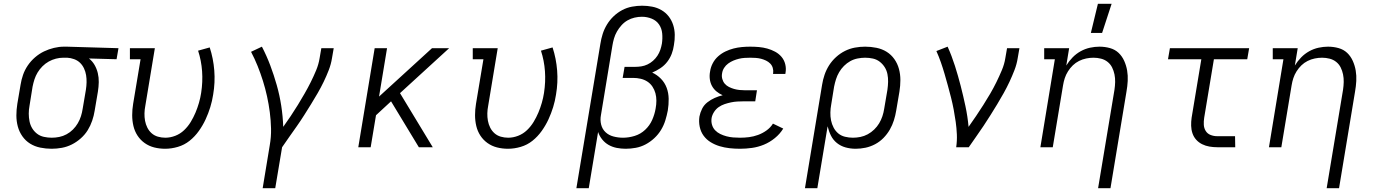

<svg xmlns="http://www.w3.org/2000/svg" viewBox="-20 -773 7240 1008"><path d="M251 8Q221 8 191.5 2Q162 -4 138 -19Q114 -34 97.5 -57.5Q81 -81 73.5 -109Q66 -137 66 -167Q66 -197 71 -228L88 -328Q92 -354 101 -380Q110 -406 126 -429.5Q142 -453 164 -472Q186 -491 211 -503Q236 -515 263 -521.5Q290 -528 316 -528H331L602 -520L592 -462L447 -466Q465 -452 476.5 -432Q488 -412 493.5 -389Q499 -366 498.5 -341.5Q498 -317 494 -292L477 -192Q473 -166 464 -139.5Q455 -113 440.5 -89.5Q426 -66 404 -46.5Q382 -27 357 -14.5Q332 -2 305 3Q278 8 251 8ZM252 -50Q271 -50 291 -54Q311 -58 329.5 -68Q348 -78 363 -93Q378 -108 388.5 -126Q399 -144 405 -163Q411 -182 414 -202L431 -302Q434 -321 434.5 -340.5Q435 -360 432 -378.5Q429 -397 421 -414Q413 -431 400 -443.5Q387 -456 369 -462.5Q351 -469 333 -470H312Q293 -470 273.5 -465Q254 -460 236 -450Q218 -440 203 -425Q188 -410 177.5 -392.5Q167 -375 161 -356.5Q155 -338 151 -318L135 -218Q131 -197 131 -176.5Q131 -156 135 -136Q139 -116 149 -99.5Q159 -83 174.5 -71Q190 -59 210.5 -54.5Q231 -50 252 -50Z M847 8Q817 8 789.5 1Q762 -6 739.5 -22Q717 -38 702 -61Q687 -84 680.5 -111.5Q674 -139 674 -168.5Q674 -198 679 -228L718 -462H662V-520H793L743 -218Q739 -198 738.5 -178Q738 -158 741.5 -139Q745 -120 753.5 -103Q762 -86 776 -73.5Q790 -61 809 -55.5Q828 -50 848 -50Q874 -50 900 -60Q926 -70 946.5 -89.5Q967 -109 981.5 -133Q996 -157 1006.5 -182Q1017 -207 1024.5 -233Q1032 -259 1036 -285Q1045 -343 1041 -399Q1037 -455 1020 -507L1081 -524Q1100 -466 1105 -403Q1110 -340 1099 -276Q1094 -243 1084 -210.5Q1074 -178 1059.5 -146.5Q1045 -115 1024 -85.5Q1003 -56 975.5 -34Q948 -12 914 -2Q880 8 847 8Z M1359 215 1396 -9Q1404 -54 1403 -97.5Q1402 -141 1396.5 -183.5Q1391 -226 1382 -267Q1373 -308 1360.5 -348Q1348 -388 1332.5 -426.5Q1317 -465 1298 -501L1355 -528Q1380 -480 1399 -429.5Q1418 -379 1433 -326Q1448 -273 1456.5 -218Q1465 -163 1467 -107Q1487 -135 1506.5 -164Q1526 -193 1544 -222.5Q1562 -252 1579 -281.5Q1596 -311 1611.5 -342Q1627 -373 1640 -404.5Q1653 -436 1658 -468L1667 -520H1732L1723 -468Q1718 -436 1706 -405Q1694 -374 1679.5 -344Q1665 -314 1648 -284.5Q1631 -255 1613 -226Q1595 -197 1577 -168.5Q1559 -140 1539 -111.5Q1519 -83 1499.5 -55.5Q1480 -28 1461 0L1425 215Z M1861 0 1947 -520H2012L1970 -266L2248 -520H2338L2080 -284L2252 0H2179L2033 -241L1954 -168L1926 0Z M2647 8Q2617 8 2589.5 1Q2562 -6 2539.5 -22Q2517 -38 2502 -61Q2487 -84 2480.5 -111.5Q2474 -139 2474 -168.5Q2474 -198 2479 -228L2518 -462H2462V-520H2593L2543 -218Q2539 -198 2538.5 -178Q2538 -158 2541.5 -139Q2545 -120 2553.5 -103Q2562 -86 2576 -73.5Q2590 -61 2609 -55.5Q2628 -50 2648 -50Q2674 -50 2700 -60Q2726 -70 2746.5 -89.5Q2767 -109 2781.5 -133Q2796 -157 2806.5 -182Q2817 -207 2824.5 -233Q2832 -259 2836 -285Q2845 -343 2841 -399Q2837 -455 2820 -507L2881 -524Q2900 -466 2905 -403Q2910 -340 2899 -276Q2894 -243 2884 -210.5Q2874 -178 2859.5 -146.5Q2845 -115 2824 -85.5Q2803 -56 2775.5 -34Q2748 -12 2714 -2Q2680 8 2647 8Z M3006 215 3132 -543Q3136 -569 3144 -594.5Q3152 -620 3166.5 -644Q3181 -668 3201.5 -687.5Q3222 -707 3246.5 -720Q3271 -733 3298 -738Q3325 -743 3351 -743Q3378 -743 3404 -738Q3430 -733 3452.5 -720Q3475 -707 3490.5 -687Q3506 -667 3514 -642.5Q3522 -618 3522.5 -590.5Q3523 -563 3518 -536Q3515 -513 3506.5 -490.5Q3498 -468 3483 -448.5Q3468 -429 3447 -415Q3426 -401 3404 -392Q3430 -380 3450 -359.5Q3470 -339 3480 -312Q3490 -285 3490.5 -254.5Q3491 -224 3486 -193Q3481 -167 3473 -141Q3465 -115 3450.5 -91Q3436 -67 3415 -47.5Q3394 -28 3369.5 -15Q3345 -2 3318 3Q3291 8 3265 8Q3241 8 3218 3.5Q3195 -1 3175.5 -12Q3156 -23 3141.5 -41Q3127 -59 3120 -80L3071 215ZM3251 -50Q3281 -50 3312 -59.5Q3343 -69 3367 -91.5Q3391 -114 3404 -143.5Q3417 -173 3422 -203Q3426 -224 3426 -244.5Q3426 -265 3421 -283.5Q3416 -302 3405.5 -318Q3395 -334 3379 -344.5Q3363 -355 3343.5 -359.5Q3324 -364 3304 -364H3249L3259 -422H3314Q3330 -422 3346.5 -424.5Q3363 -427 3379 -434.5Q3395 -442 3408.5 -454Q3422 -466 3431.5 -480.5Q3441 -495 3446.5 -511Q3452 -527 3455 -544Q3459 -571 3456.5 -597.5Q3454 -624 3440 -644.5Q3426 -665 3401.5 -675Q3377 -685 3350 -685Q3331 -685 3311.5 -680.5Q3292 -676 3274.5 -666Q3257 -656 3243 -640.5Q3229 -625 3219 -607.5Q3209 -590 3203.5 -571Q3198 -552 3195 -533L3135 -169Q3130 -143 3136 -119Q3142 -95 3159 -79Q3176 -63 3200.5 -56.5Q3225 -50 3251 -50Z M3865 8Q3837 8 3810 5Q3783 2 3758 -5.5Q3733 -13 3711 -26.5Q3689 -40 3674 -60.5Q3659 -81 3653.5 -107.5Q3648 -134 3652 -161Q3656 -182 3666 -202Q3676 -222 3694 -236Q3712 -250 3732.5 -259Q3753 -268 3774 -273Q3756 -281 3741.5 -293Q3727 -305 3718 -321.5Q3709 -338 3706.5 -358Q3704 -378 3708 -398Q3711 -420 3722 -441Q3733 -462 3750.5 -477.5Q3768 -493 3789 -503Q3810 -513 3831.5 -518.5Q3853 -524 3875 -526Q3897 -528 3918 -528Q3942 -528 3964.5 -526Q3987 -524 4008.5 -518Q4030 -512 4049.5 -501.5Q4069 -491 4083 -474.5Q4097 -458 4102.5 -436Q4108 -414 4104 -391L4103 -385H4038L4039 -388Q4041 -403 4037 -416.5Q4033 -430 4023.5 -439.5Q4014 -449 4001.5 -455Q3989 -461 3975.5 -464.5Q3962 -468 3947.5 -469Q3933 -470 3919 -470Q3904 -470 3889 -469Q3874 -468 3859.5 -464.5Q3845 -461 3830.5 -455Q3816 -449 3803 -439.5Q3790 -430 3781.5 -416.5Q3773 -403 3771 -388Q3768 -373 3772 -358.5Q3776 -344 3785 -333.5Q3794 -323 3807 -316.5Q3820 -310 3834 -306Q3848 -302 3863 -300.5Q3878 -299 3893 -299H3954L3945 -241H3884Q3868 -241 3851 -240Q3834 -239 3817.5 -235.5Q3801 -232 3784.5 -226.5Q3768 -221 3753.5 -211Q3739 -201 3729 -185.5Q3719 -170 3716 -154Q3713 -135 3718 -118Q3723 -101 3734.5 -89Q3746 -77 3761.5 -69.5Q3777 -62 3794 -57.5Q3811 -53 3829 -51.5Q3847 -50 3865 -50Q3889 -50 3912.5 -53Q3936 -56 3959.5 -64.5Q3983 -73 4004 -88Q4025 -103 4038 -124L4092 -98Q4075 -70 4048 -48Q4021 -26 3990.5 -13.5Q3960 -1 3928 3.5Q3896 8 3865 8Z M4206 215 4296 -328Q4300 -354 4309 -380.5Q4318 -407 4333 -430.5Q4348 -454 4369.5 -473.5Q4391 -493 4416 -505.5Q4441 -518 4468 -523Q4495 -528 4522 -528Q4552 -528 4581.5 -522Q4611 -516 4635 -501Q4659 -486 4675.5 -462.5Q4692 -439 4699.5 -411Q4707 -383 4707 -353Q4707 -323 4702 -292L4685 -192Q4681 -167 4673 -141.5Q4665 -116 4651.5 -92.5Q4638 -69 4618.5 -49Q4599 -29 4574.5 -16Q4550 -3 4524 2.5Q4498 8 4472 8Q4445 8 4419.5 1Q4394 -6 4374 -22Q4354 -38 4342.5 -61Q4331 -84 4325 -110L4271 215ZM4458 -50Q4477 -50 4497 -54Q4517 -58 4535.5 -68Q4554 -78 4569.5 -93Q4585 -108 4595.5 -125.5Q4606 -143 4612.5 -162.5Q4619 -182 4622 -202L4639 -302Q4642 -323 4642.5 -343.5Q4643 -364 4639 -384Q4635 -404 4624.5 -420.5Q4614 -437 4598.5 -449Q4583 -461 4563 -465.5Q4543 -470 4522 -470Q4503 -470 4482.5 -466Q4462 -462 4444 -452Q4426 -442 4411 -427Q4396 -412 4385.5 -394Q4375 -376 4369 -357Q4363 -338 4359 -318L4344 -225Q4340 -204 4339.5 -182.5Q4339 -161 4343 -141Q4347 -121 4356.5 -103Q4366 -85 4381 -72.5Q4396 -60 4416.5 -55Q4437 -50 4458 -50Z M5000 0Q5005 -34 5003.5 -67.5Q5002 -101 4997.5 -133Q4993 -165 4987 -197Q4981 -229 4973 -260.5Q4965 -292 4956.5 -323Q4948 -354 4939 -385Q4930 -416 4919.5 -446Q4909 -476 4896 -505L4955 -528Q4977 -479 4993.5 -427Q5010 -375 5023.5 -322.5Q5037 -270 5048.5 -216Q5060 -162 5065 -107Q5085 -135 5104.5 -164Q5124 -193 5142.5 -222Q5161 -251 5178.5 -281Q5196 -311 5211 -341.5Q5226 -372 5239.5 -404Q5253 -436 5258 -468L5267 -520H5332L5323 -468Q5318 -436 5306 -405Q5294 -374 5280 -344Q5266 -314 5249.5 -284.5Q5233 -255 5215.5 -226Q5198 -197 5180 -168.5Q5162 -140 5143.5 -112Q5125 -84 5105 -56Q5085 -28 5066 0Z M5745 215 5831 -302Q5834 -322 5834.5 -342.5Q5835 -363 5831 -382.5Q5827 -402 5818.5 -419Q5810 -436 5795 -448Q5780 -460 5760.5 -465Q5741 -470 5721 -470Q5702 -470 5682.5 -466Q5663 -462 5645 -453Q5627 -444 5612.5 -430Q5598 -416 5587 -398.5Q5576 -381 5570 -362.5Q5564 -344 5561 -325L5507 0H5442L5518 -462H5462V-520H5593L5578 -429Q5592 -452 5611 -471.5Q5630 -491 5653.5 -504Q5677 -517 5702.5 -522.5Q5728 -528 5752 -528Q5781 -528 5807.5 -520.5Q5834 -513 5852.5 -495.5Q5871 -478 5882 -453.5Q5893 -429 5897.5 -402.5Q5902 -376 5900.5 -348Q5899 -320 5894 -292L5810 215ZM5707 -600 5744 -753H5816L5766 -600Z M6371 0Q6350 0 6329.5 -3.5Q6309 -7 6291 -16Q6273 -25 6260 -39.5Q6247 -54 6240.5 -73Q6234 -92 6233.5 -113Q6233 -134 6236 -155L6287 -462H6112L6122 -520H6538L6528 -462H6353L6302 -155Q6299 -136 6300 -118Q6301 -100 6310 -85.5Q6319 -71 6335.5 -64.5Q6352 -58 6370 -58H6464L6465 0Z M6945 215 7031 -302Q7034 -322 7034.5 -342.5Q7035 -363 7031 -382.5Q7027 -402 7018.5 -419Q7010 -436 6995 -448Q6980 -460 6960.5 -465Q6941 -470 6921 -470Q6902 -470 6882.5 -466Q6863 -462 6845 -453Q6827 -444 6812.5 -430Q6798 -416 6787 -398.5Q6776 -381 6770 -362.5Q6764 -344 6761 -325L6707 0H6642L6718 -462H6662V-520H6793L6778 -429Q6792 -452 6811 -471.5Q6830 -491 6853.5 -504Q6877 -517 6902.5 -522.5Q6928 -528 6952 -528Q6981 -528 7007.5 -520.5Q7034 -513 7052.5 -495.5Q7071 -478 7082 -453.5Q7093 -429 7097.5 -402.5Q7102 -376 7100.5 -348Q7099 -320 7094 -292L7010 215Z"/></svg>

Font: Iosevka Etoile Light
Style: Italic
Weight: 300
Italic angle: -9°
Designer: Belleve Invis
Foundry: Belleve Invis
Version: Version 22.1.2; ttfautohint (v1.8.4)